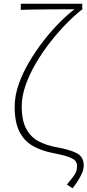

<svg xmlns="http://www.w3.org/2000/svg" viewBox="-20 -814 471 1034"><path d="M371 200 340 180Q362 154 374 138Q386 122 390.5 109Q395 96 395 81Q395 63 385 51.5Q375 40 346 30Q317 20 260 9Q204 -2 158 -27.5Q112 -53 85.5 -103.5Q59 -154 59 -240Q59 -298 80.5 -359.5Q102 -421 137.5 -481Q173 -541 215.5 -595.5Q258 -650 301.5 -693.5Q345 -737 381 -764Q353 -764 315.5 -764Q278 -764 236.5 -763.5Q195 -763 157.5 -762.5Q120 -762 92 -761V-794H423V-761H419Q380 -730 336 -685Q292 -640 249.5 -585.5Q207 -531 172.5 -472Q138 -413 117.5 -354Q97 -295 97 -241Q97 -164 122 -119Q147 -74 189 -52.5Q231 -31 280 -22Q354 -9 392.5 10.5Q431 30 431 78Q431 122 371 200Z"/></svg>

Font: Source Han Sans SC ExtraLight
Style: Regular
Weight: 250
Designer: Ryoko NISHIZUKA 西塚涼子 (kana, bopomofo & ideographs); Paul D. Hunt (Latin, Greek & Cyrillic); Sandoll Communications 산돌커뮤니
Foundry: Adobe
Version: Version 2.004;hotconv 1.0.118;makeotfexe 2.5.65603